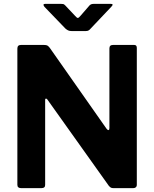

<svg xmlns="http://www.w3.org/2000/svg" viewBox="-20 -975 799 995"><path d="M676 -742Q689 -742 689 -727V-16Q689 -9 684 -4.5Q679 0 670 0H569Q561 0 556 -2Q551 -4 544 -12L225 -460Q221 -465 217.5 -464Q214 -463 214 -458V-18Q215 0 194 0H90Q70 0 70 -17V-723Q70 -742 88 -742H209Q220 -742 225.5 -739Q231 -736 238 -727L532 -308Q538 -300 542.5 -301Q547 -302 547 -311V-724Q547 -742 565 -742ZM444 -947Q449 -952 454.5 -953.5Q460 -955 468 -955H554Q572 -955 556 -939L449 -826Q445 -821 439.5 -817.5Q434 -814 424 -814H352Q340 -814 333 -817.5Q326 -821 319 -827L211 -939Q205 -946 205.5 -950.5Q206 -955 214 -955H295Q304 -955 308 -954Q312 -953 318 -947L368 -894Q379 -881 384 -882Q389 -883 398 -894Z"/></svg>

Font: Libre Franklin Thin
Style: Bold
Weight: 700
Version: Version 3.000